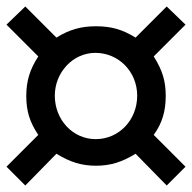

<svg xmlns="http://www.w3.org/2000/svg" viewBox="-46 -562 592 592"><path d="M526 -48 428 -146C454 -182 465 -219 465 -266C465 -312 455 -345 428 -388L526 -486L468 -542L372 -446C332 -471 297 -481 250 -481C204 -481 168 -471 128 -446L32 -542L-26 -486L72 -388C46 -348 35 -312 35 -266C35 -219 46 -185 72 -146L-26 -48L32 10L128 -88C170 -62 206 -51 250 -51C294 -51 330 -62 372 -88L468 10ZM377 -267C377 -192 321 -133 249 -133C179 -133 123 -192 123 -267C123 -339 179 -399 248 -399C320 -399 377 -341 377 -267Z"/></svg>

Font: STIXGeneral
Style: Bold
Weight: 700
Designer: MicroPress Inc., with final additions and corrections provided by Coen Hoffman, Elsevier (retired)
Version: Version 1.1.0